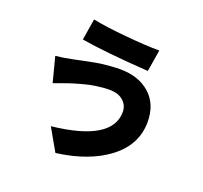

<svg xmlns="http://www.w3.org/2000/svg" viewBox="-147 -988 1294 1225"><g transform="rotate(20 500.0 -375.5)"><path d="M663.1 -326.2Q663.1 -370.1 629.9 -400.4Q596.7 -430.7 534.2 -430.7Q512.7 -430.7 490.2 -428.7Q467.8 -426.8 445.3 -423.3Q422.9 -419.9 405.8 -416.5Q388.7 -413.1 367.2 -407.2Q345.7 -401.4 335 -398.4Q324.2 -395.5 305.2 -389.6Q286.1 -383.8 283.2 -382.8Q266.6 -377.9 227.5 -363.3Q188.5 -348.6 179.7 -345.7L135.7 -515.6Q180.7 -519.5 252.9 -534.2Q260.7 -536.1 292.5 -542.5Q324.2 -548.8 339.8 -552.2Q355.5 -555.7 387.2 -561.5Q418.9 -567.4 441.9 -569.8Q464.8 -572.3 495.6 -574.7Q526.4 -577.1 554.7 -577.1Q680.7 -577.1 757.3 -508.8Q834 -440.4 834 -320.3Q834 -166 701.2 -64Q568.4 38.1 348.6 66.4L262.7 -84Q663.1 -127.9 663.1 -326.2ZM265.6 -673.8 289.1 -818.4Q374 -800.8 516.6 -787.6Q659.2 -774.4 748 -774.4L723.6 -627Q427.7 -646.5 265.6 -673.8Z"/></g></svg>

Font: Gen Shin Gothic Heavy
Style: Bold
Weight: 900
Designer: [Source Han Sans]
Ryoko NISHIZUKA  (kana & ideographs); Paul D. Hunt (Latin, Greek & Cyrillic); Wenlong ZHANG  (bopomofo
Version: Version 1.002.20150607